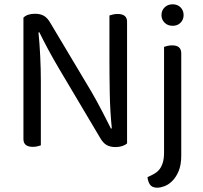

<svg xmlns="http://www.w3.org/2000/svg" viewBox="-20 -678 943 893"><path d="M133 5Q89 5 89 -31V-596Q107 -614 143 -614Q167 -614 184 -604.5Q201 -595 215 -570L406 -250Q418 -229 431 -205.5Q444 -182 456 -158.5Q468 -135 478.5 -114.5Q489 -94 496 -80L500 -81Q492 -162 490.5 -244Q489 -326 489 -404V-606Q495 -608 505 -610.5Q515 -613 527 -613Q571 -613 571 -577V-11Q562 -3 548 1.5Q534 6 517 6Q493 6 476 -3.5Q459 -13 445 -38L255 -358Q243 -378 229.5 -402Q216 -426 203.5 -449Q191 -472 180.5 -493Q170 -514 163 -528L159 -527Q164 -479 167 -417.5Q170 -356 170 -301V-2Q165 0 154.5 2.5Q144 5 133 5ZM666 146Q684 138 698.5 129.5Q713 121 722.5 108.5Q732 96 737.5 77.5Q743 59 743 30V-460Q748 -462 758.5 -464.5Q769 -467 781 -467Q823 -467 823 -430V45Q823 89 811 117.5Q799 146 781.5 163.5Q764 181 745 188Q726 195 712 195Q687 195 677.5 180.5Q668 166 666 146ZM731 -608Q731 -629 745.5 -643.5Q760 -658 783 -658Q806 -658 820 -643.5Q834 -629 834 -608Q834 -587 820 -572.5Q806 -558 783 -558Q760 -558 745.5 -572.5Q731 -587 731 -608Z"/></svg>

Font: Baloo 2
Style: Regular
Weight: 400
Designer: Sarang Kulkarni and Ek Type
Foundry: Ek Type
Version: Version 1.640;hotconv 1.0.111;makeotfexe 2.5.65597; ttfautoh